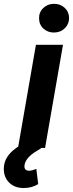

<svg xmlns="http://www.w3.org/2000/svg" viewBox="-84 -758 375 984"><path d="M147 0H8.3L100.1 -528.3H238.8ZM116.2 -662.6Q115.2 -695.3 137.7 -716.8Q160.2 -738.3 191.9 -738.3Q223.1 -739.3 246.1 -719.2Q269 -699.2 270 -667.5Q271 -637.2 249.8 -614.7Q228.5 -592.3 194.3 -591.3Q163.6 -590.3 140.4 -609.9Q117.2 -629.4 116.2 -662.6ZM127 2 105 15.1Q46.4 50.3 41.5 89.4Q38.6 115.2 63 117.2Q77.1 117.7 102.1 107.4L111.8 185.5Q80.1 205.6 37.1 205.6Q-8.8 205.6 -36.6 178.2Q-64.5 150.9 -64.5 107.4Q-64.5 23.4 52.2 -29.8Z"/></svg>

Font: RobotoInd
Style: Bold Italic
Weight: 700
Italic angle: -12°
Designer: Google
Version: Version 2.001150; 2014